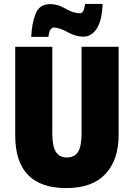

<svg xmlns="http://www.w3.org/2000/svg" viewBox="-20 -954 684 984"><path d="M588 -714H398V-272Q398 -204 380 -175.5Q362 -147 322 -147Q285 -147 266.5 -175.5Q248 -204 248 -271V-714H58V-260Q58 10 320 10Q452 10 520 -62Q588 -134 588 -264ZM506 -934H416Q410 -886 391 -886Q356 -886 316 -909.5Q276 -933 238 -933Q182 -933 162.5 -883.5Q143 -834 140 -765H228Q232 -795 240 -804Q248 -813 254 -813Q284 -813 326 -789.5Q368 -766 408 -766Q448 -766 475.5 -807Q503 -848 506 -934Z"/></svg>

Font: Noto Sans Display SemiCondensed Black
Style: Regular
Weight: 900
Width: 4
Designer: Monotype Design Team
Foundry: Monotype Imaging Inc.
Version: Version 1.900